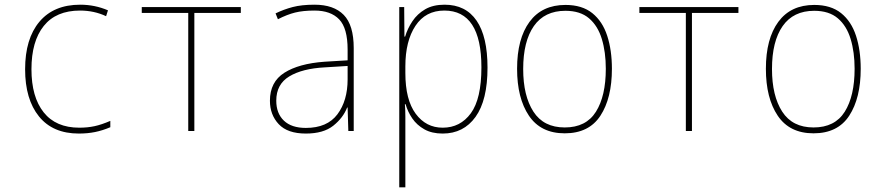

<svg xmlns="http://www.w3.org/2000/svg" viewBox="-20 -558 3750 818"><path d="M316 11Q205 11 146 -62Q87 -135 87 -263Q87 -393 148 -465.5Q209 -538 322 -538Q384 -538 440 -514L432 -489Q381 -513 321 -513Q219 -513 166.5 -447.5Q114 -382 114 -263Q114 -145 166 -79.5Q218 -14 318 -14Q353 -14 383 -20.5Q413 -27 450 -43V-16Q417 -2 385 4.5Q353 11 316 11Z M782 0V-503H584V-528H1006V-503H808V0Z M1283 11Q1205 11 1167.5 -29Q1130 -69 1130 -129Q1130 -209 1191.5 -248Q1253 -287 1362 -295L1461 -301V-347Q1461 -438 1425 -475.5Q1389 -513 1320 -513Q1271 -513 1237 -504.5Q1203 -496 1164 -476L1154 -501Q1189 -518 1227 -528Q1265 -538 1320 -538Q1402 -538 1444.5 -494.5Q1487 -451 1487 -353V0H1464L1461 -100H1459Q1442 -56 1400 -22.5Q1358 11 1283 11ZM1283 -13Q1374 -13 1417.5 -71Q1461 -129 1461 -220V-277L1364 -271Q1268 -266 1212.5 -232.5Q1157 -199 1157 -129Q1157 -75 1189.5 -44Q1222 -13 1283 -13Z M1681 240V-528H1702L1703 -402H1706Q1716 -436 1737 -467.5Q1758 -499 1791.5 -518.5Q1825 -538 1874 -538Q1964 -538 2010.5 -470Q2057 -402 2057 -270Q2057 -131 2006 -60Q1955 11 1866 11Q1820 11 1788 -7Q1756 -25 1736.5 -53.5Q1717 -82 1708 -114H1705Q1707 -89 1707 -60.5Q1707 -32 1707 -3V240ZM1866 -14Q1941 -14 1986 -75.5Q2031 -137 2031 -271Q2031 -513 1873 -513Q1793 -513 1750 -448Q1707 -383 1707 -275V-247Q1707 -133 1751 -73.5Q1795 -14 1866 -14Z M2386 10Q2284 10 2233.5 -65Q2183 -140 2183 -265Q2183 -393 2236 -465Q2289 -537 2389 -537Q2460 -537 2503.5 -502Q2547 -467 2567 -405.5Q2587 -344 2587 -265Q2587 -140 2538 -65Q2489 10 2386 10ZM2386 -15Q2477 -15 2519 -82Q2561 -149 2561 -265Q2561 -336 2544 -392Q2527 -448 2489.5 -480Q2452 -512 2389 -512Q2300 -512 2254.5 -447Q2209 -382 2209 -264Q2209 -150 2252.5 -82.5Q2296 -15 2386 -15Z M2902 0V-503H2704V-528H3126V-503H2928V0Z M3446 10Q3344 10 3293.5 -65Q3243 -140 3243 -265Q3243 -393 3296 -465Q3349 -537 3449 -537Q3520 -537 3563.5 -502Q3607 -467 3627 -405.5Q3647 -344 3647 -265Q3647 -140 3598 -65Q3549 10 3446 10ZM3446 -15Q3537 -15 3579 -82Q3621 -149 3621 -265Q3621 -336 3604 -392Q3587 -448 3549.5 -480Q3512 -512 3449 -512Q3360 -512 3314.5 -447Q3269 -382 3269 -264Q3269 -150 3312.5 -82.5Q3356 -15 3446 -15Z"/></svg>

Font: Noto Sans Mono Condensed Thin
Style: Regular
Weight: 100
Width: 3
Designer: Monotype Design Team
Foundry: Monotype Imaging Inc.
Version: Version 2.014; ttfautohint (v1.8.4.7-5d5b)